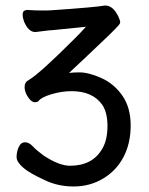

<svg xmlns="http://www.w3.org/2000/svg" viewBox="-20 -507 540 695"><path d="M267 -245Q302 -245 348 -224Q394 -203 423.5 -160Q453 -117 453 -52.5Q453 12 427 61.5Q401 111 353 139.5Q305 168 247 168Q189 168 142 145Q87 120 63.5 99.5Q40 79 40 61.5Q40 44 47 27Q55 8 71 8Q85 8 99 23Q113 38 138 56Q194 93 233.5 93Q273 93 302.5 78Q332 63 350.5 31Q369 -1 369 -50.5Q369 -100 350 -128Q315 -177 239 -177Q203 -177 166.5 -166Q130 -155 120 -142Q117 -137 105.5 -137Q94 -137 81.5 -155.5Q69 -174 69 -192Q69 -210 85 -218Q124 -241 250 -367Q273 -390 291 -410L171 -398Q155 -397 140.5 -395Q126 -393 108 -391Q83 -391 67 -429Q62 -443 62 -453.5Q62 -464 67 -467.5Q72 -471 79 -471Q106 -469 134 -469Q159 -469 169 -470Q328 -481 360 -487H361Q389 -487 408 -448Q415 -434 415 -426Q415 -422 409 -415Q390 -393 297 -306L230 -243Q246 -245 267 -245Z"/></svg>

Font: Moon Stars Kai HW
Style: Bold
Weight: 700
Designer: GuiWonder
Version: Version 1.101